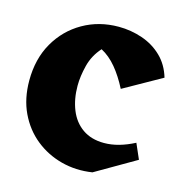

<svg xmlns="http://www.w3.org/2000/svg" viewBox="-84 -576 630 668"><g transform="rotate(15 231.5 -241.5)"><path d="M306 13Q248 22 195 8Q142 -6 100.5 -39.5Q59 -73 35 -123.5Q11 -174 11 -239Q11 -317 44.5 -375.5Q78 -434 135.5 -467Q193 -500 264 -500Q308 -500 349 -486Q390 -472 420 -443Q450 -414 463 -370L326 -293Q305 -334 280.5 -363.5Q256 -393 226 -409Q198 -378 188 -338.5Q178 -299 178 -265Q178 -217 193.5 -178.5Q209 -140 240.5 -118Q272 -96 318 -96Q344 -96 371 -103.5Q398 -111 427 -126L451 -71Z"/></g></svg>

Font: Eczar
Style: Bold
Weight: 700
Designer: Vaibhav Singh
Foundry: Rosetta Type Foundry
Version: Version 2.000